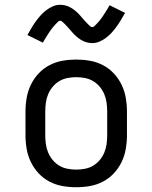

<svg xmlns="http://www.w3.org/2000/svg" viewBox="-20 -778 640 806"><path d="M300 8Q271 8 242.5 3Q214 -2 188 -15.5Q162 -29 142 -50.5Q122 -72 109.5 -98Q97 -124 92 -152.5Q87 -181 87 -210V-310Q87 -339 92 -367.5Q97 -396 109.5 -422Q122 -448 142 -469.5Q162 -491 188 -504.5Q214 -518 242.5 -523Q271 -528 300 -528Q329 -528 357.5 -523Q386 -518 412 -504.5Q438 -491 458 -469.5Q478 -448 490.5 -422Q503 -396 508 -367.5Q513 -339 513 -310V-210Q513 -181 508 -152.5Q503 -124 490.5 -98Q478 -72 458 -50.5Q438 -29 412 -15.5Q386 -2 357.5 3Q329 8 300 8ZM300 -66Q318 -66 336.5 -69.5Q355 -73 371 -82.5Q387 -92 399 -106.5Q411 -121 418 -138Q425 -155 427.5 -173.5Q430 -192 430 -210V-310Q430 -328 427.5 -346.5Q425 -365 418 -382Q411 -399 399 -413.5Q387 -428 371 -437.5Q355 -447 336.5 -450.5Q318 -454 300 -454Q282 -454 263.5 -450.5Q245 -447 229 -437.5Q213 -428 201 -413.5Q189 -399 182 -382Q175 -365 172.5 -346.5Q170 -328 170 -310V-210Q170 -192 172.5 -173.5Q175 -155 182 -138Q189 -121 201 -106.5Q213 -92 229 -82.5Q245 -73 263.5 -69.5Q282 -66 300 -66ZM367 -597Q361 -597 355.5 -598Q350 -599 345 -600Q340 -601 335.5 -603Q331 -605 326 -607.5Q321 -610 317 -612.5Q313 -615 308.5 -618.5Q304 -622 300 -625.5Q296 -629 292 -633Q288 -637 284.5 -641Q281 -645 278 -648.5Q275 -652 271.5 -656Q268 -660 264 -664.5Q260 -669 256 -673Q252 -677 249 -680Q246 -683 241.5 -687Q237 -691 234 -691Q228 -691 224.5 -687.5Q221 -684 215.5 -678.5Q210 -673 208 -670.5Q206 -668 203 -664.5Q200 -661 196.5 -656.5Q193 -652 190 -647.5Q187 -643 183.5 -637.5Q180 -632 176 -626Q172 -620 168 -613Q164 -606 160 -599L95 -631Q105 -649 114.5 -664.5Q124 -680 133 -692Q142 -704 151.5 -714.5Q161 -725 174 -735Q187 -745 202 -751.5Q217 -758 233 -758Q239 -758 244.5 -757Q250 -756 255 -755Q260 -754 264.5 -752Q269 -750 274 -747.5Q279 -745 283 -742.5Q287 -740 291.5 -736.5Q296 -733 300 -729.5Q304 -726 308 -722Q312 -718 315.5 -714Q319 -710 322 -706.5Q325 -703 328.5 -699Q332 -695 336 -690.5Q340 -686 344 -682Q348 -678 351 -675Q354 -672 358.5 -668Q363 -664 366 -664Q372 -664 375.5 -667.5Q379 -671 384.5 -676.5Q390 -682 392 -684.5Q394 -687 397 -690.5Q400 -694 403.5 -698.5Q407 -703 410 -707.5Q413 -712 416.5 -717.5Q420 -723 424 -729Q428 -735 432 -742Q436 -749 440 -756L505 -724Q495 -706 485.5 -690.5Q476 -675 467 -663Q458 -651 448.5 -640.5Q439 -630 426 -620Q413 -610 398 -603.5Q383 -597 367 -597Z"/></svg>

Font: Iosevka Etoile
Style: Regular
Weight: 400
Designer: Belleve Invis
Foundry: Belleve Invis
Version: Version 33.2.4